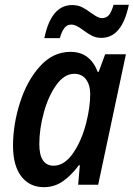

<svg xmlns="http://www.w3.org/2000/svg" viewBox="-20 -766 554 796"><path d="M34 -162Q34 -250 63 -341Q92 -432 146 -491.5Q200 -551 272 -551Q314 -551 342 -529.5Q370 -508 385 -468H389L416 -541H502L387 0H304L311 -81H307Q275 -38 240 -14Q205 10 162 10Q103 10 68.5 -34.5Q34 -79 34 -162ZM338 -259Q354 -323 354 -376Q354 -414 336.5 -437Q319 -460 288 -460Q247 -460 214 -414.5Q181 -369 162 -300.5Q143 -232 143 -168Q143 -124 158 -101.5Q173 -79 202 -79Q247 -79 283 -131Q319 -183 338 -259ZM279 -745Q302 -745 319.5 -736.5Q337 -728 358 -712Q374 -701 383.5 -696Q393 -691 403 -691Q421 -691 431.5 -703.5Q442 -716 451 -746H514Q486 -609 400 -609Q379 -609 362 -617.5Q345 -626 325 -641Q309 -653 297.5 -658.5Q286 -664 275 -664Q258 -664 247 -650Q236 -636 228 -608H164Q192 -745 279 -745Z"/></svg>

Font: Noto Sans UI NarrowMedium
Style: Italic
Weight: 500
Width: 4
Italic angle: -12°
Designer: Monotype Design Team
Foundry: Monotype Imaging Inc.
Version: Version 1.001